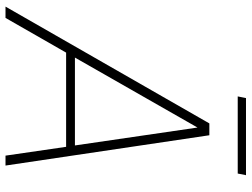

<svg xmlns="http://www.w3.org/2000/svg" viewBox="-128 -785 913 697"><g transform="rotate(90 328.5 -436.5)"><path d="M330 -843 336 -873H616L610 -843ZM4 0 428 -740H471L581 0H545L513 -220H171L45 0ZM189 -252H508L443 -697Z"/></g></svg>

Font: Be Vietnam Pro Thin
Style: Italic
Weight: 100
Italic angle: -12°
Designer: Lam Bao, Tony Le, Vietanh Nguyen
Foundry: Yellow Type Foundry
Version: Version 1.002; ttfautohint (v1.8.3)